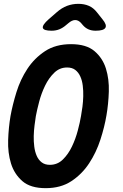

<svg xmlns="http://www.w3.org/2000/svg" viewBox="-20 -970 640 1000"><path d="M239.6 -111.5Q279.2 -111.5 307.4 -139.2Q335.6 -166.8 354.5 -206.4Q373.5 -246 385 -289.6Q396.6 -333.1 401.9 -365.6Q405.9 -387.2 409.4 -414Q412.9 -440.9 413.6 -469.2Q414.3 -497.6 411 -524.2Q407.8 -550.9 398.2 -571.9Q388.7 -593 372.2 -605.7Q355.8 -618.5 329.4 -618.5Q290.5 -618.5 262.2 -590.8Q233.8 -563.2 214.7 -523.6Q195.5 -484 184.1 -440.7Q172.7 -397.5 166.7 -365.3Q163.4 -344.1 159.9 -316.8Q156.4 -289.4 155.7 -261.4Q155 -233.4 158.5 -206.4Q161.9 -179.4 171.3 -158.2Q180.6 -137 197.3 -124.3Q213.9 -111.5 239.6 -111.5ZM218 10Q138.8 10 96.7 -26.5Q54.6 -63 37.3 -118.6Q20.1 -174.3 22.4 -240.3Q24.7 -306.3 34.7 -365.6Q45.4 -424.3 65.7 -490.1Q86.1 -556 122.6 -611.5Q159.2 -667 214.5 -703.5Q269.8 -740 350 -740Q429.2 -740 471.8 -704Q514.4 -668 531.7 -612.9Q548.9 -557.7 546.8 -492.7Q544.6 -427.7 534.6 -370.1Q524.6 -309.4 502.9 -242.6Q481.2 -175.7 444.2 -119.4Q407.1 -63 351.8 -26.5Q296.5 10 218 10ZM249.3 -810Q206.9 -810 203.2 -824.8Q199.5 -839.6 233.8 -869.9L275.6 -906.3Q301.3 -929 329.2 -939.5Q357.2 -950 388 -950Q418.8 -950 442.9 -939.5Q466.9 -929 484.5 -906.3L513.7 -869.6Q537.9 -840.3 528.8 -825.2Q519.7 -810 478.3 -810Q457.1 -810 440.9 -817.1Q424.8 -824.1 412 -838.6L402.7 -849.5Q388.6 -865.6 371.6 -865.6Q354.7 -865.6 335.6 -848.8L325.3 -840.3Q307.8 -824.8 289.2 -817.4Q270.5 -810 249.3 -810Z"/></svg>

Font: Maple Mono
Style: Italic
Weight: 400
Italic angle: -10°
Monospace: yes
Designer: subframe7536
Version: Version 7.300